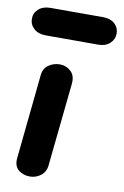

<svg xmlns="http://www.w3.org/2000/svg" viewBox="-89 -846 580 898"><g transform="rotate(10 201.0 -397.0)"><path d="M117.5 0Q85.5 0 63.5 -18.5Q41.5 -37 45 -74L86 -476Q89.5 -509 113.5 -525Q137.5 -541 166.5 -541Q196 -541 218.2 -520.5Q240.5 -500 236.5 -461.5L195.5 -66.5Q192 -34.5 169 -17.2Q146 0 117.5 0ZM76.5 -663Q41.5 -663 20.5 -682Q-0.5 -701 -0.5 -728.5Q-0.5 -756.5 20.5 -775Q41.5 -793.5 76.5 -793.5H326Q361.5 -793.5 381.8 -775Q402 -756.5 402 -728.5Q402 -702 381.8 -682.5Q361.5 -663 326 -663Z"/></g></svg>

Font: Edu SA Hand
Style: Regular
Weight: 400
Designer: Tina and Corey Anderson, Eben Sorkin, Mirko Velimirovic
Foundry: Google for Education
Version: Version 2.000